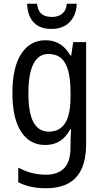

<svg xmlns="http://www.w3.org/2000/svg" viewBox="-20 -761 548 1021"><path d="M222 -547Q264 -547 297 -527.5Q330 -508 354 -466H359L369 -537H438V7Q438 81 415.5 133.5Q393 186 345.5 213Q298 240 223 240Q180 240 144 232Q108 224 77 208V130Q112 149 148.5 158.5Q185 168 224 168Q288 168 321.5 133Q355 98 355 22V5Q355 -11 356 -32.5Q357 -54 358 -74H354Q331 -31 298 -10.5Q265 10 220 10Q138 10 92 -61Q46 -132 46 -266Q46 -403 93 -475Q140 -547 222 -547ZM237 -474Q202 -474 178 -450Q154 -426 142.5 -379.5Q131 -333 131 -265Q131 -161 158 -111Q185 -61 240 -61Q269 -61 290.5 -72.5Q312 -84 326.5 -106.5Q341 -129 348 -164Q355 -199 355 -245V-269Q355 -341 342.5 -386Q330 -431 304 -452.5Q278 -474 237 -474ZM388 -741Q387 -700 370 -669.5Q353 -639 323.5 -623Q294 -607 254 -607Q193 -607 160 -641Q127 -675 124 -741H177Q180 -716 189.5 -700.5Q199 -685 216 -678Q233 -671 256 -671Q278 -671 295 -678.5Q312 -686 322.5 -701Q333 -716 335 -741Z"/></svg>

Font: Noto Sans Thai Condensed
Style: Regular
Weight: 400
Width: 3
Designer: Monotype Design Team
Foundry: Monotype Imaging Inc.
Version: Version 2.002